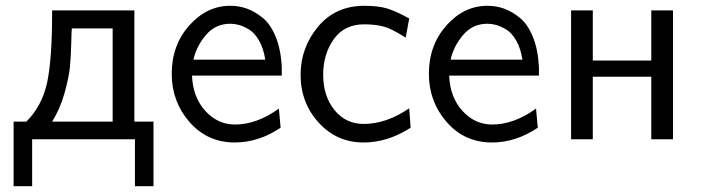

<svg xmlns="http://www.w3.org/2000/svg" viewBox="-20 -481 2428 663"><path d="M27 -61H71Q125 -115 142.5 -195Q160 -275 160 -439V-445H444V-61H510V162H446V0H91V162H27ZM160 -61H369V-383H228Q227 -376 226 -331.5Q225 -287 221.5 -250Q218 -213 202.5 -158.5Q187 -104 160 -61Z M573 -226Q573 -325 633.5 -393Q694 -461 775 -461Q805 -461 832 -451.5Q859 -442 886.5 -420Q914 -398 932 -354Q950 -310 953 -249V-220H643Q646 -145 689 -98Q732 -51 791 -51Q867 -51 943 -106L949 -40Q873 11 791 11Q696 11 634.5 -59.5Q573 -130 573 -226ZM648 -275H896Q890 -314 874.5 -341Q859 -368 839.5 -379.5Q820 -391 804.5 -395Q789 -399 775 -399Q724 -399 691 -360Q658 -321 648 -275Z M1018 -223Q1018 -316 1078 -388.5Q1138 -461 1238 -461Q1285 -461 1316 -452Q1347 -443 1393 -417L1381 -351Q1332 -382 1306 -389Q1277 -397 1237 -397Q1169 -397 1132.5 -345.5Q1096 -294 1096 -223Q1096 -149 1135 -101Q1174 -53 1236 -53Q1314 -53 1393 -107L1398 -40Q1319 11 1235 11Q1143 11 1080.5 -57.5Q1018 -126 1018 -223Z M1461 -226Q1461 -325 1521.5 -393Q1582 -461 1663 -461Q1693 -461 1720 -451.5Q1747 -442 1774.5 -420Q1802 -398 1820 -354Q1838 -310 1841 -249V-220H1531Q1534 -145 1577 -98Q1620 -51 1679 -51Q1755 -51 1831 -106L1837 -40Q1761 11 1679 11Q1584 11 1522.5 -59.5Q1461 -130 1461 -226ZM1536 -275H1784Q1778 -314 1762.5 -341Q1747 -368 1727.5 -379.5Q1708 -391 1692.5 -395Q1677 -399 1663 -399Q1612 -399 1579 -360Q1546 -321 1536 -275Z M1952 0V-445H2027V-272H2229V-445H2304V0H2229V-216H2027V0Z"/></svg>

Font: CMU Sans Serif
Style: Medium
Weight: 500
Version: Version 0.7.0